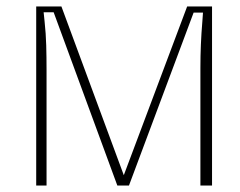

<svg xmlns="http://www.w3.org/2000/svg" viewBox="-20 -574 744 594"><path d="M92 0V-554H170L363 -32L559 -554H636V0H600V-364Q600 -437 606 -507L608 -535H579L379 0H343L146 -536H115L118 -507Q122 -470 123 -433.5Q124 -397 124 -359V0Z"/></svg>

Font: UN Bangla Thin
Style: Regular
Weight: 100
Designer: Desinged by Rajon, Unicode developed by Rashed (IMGN)
Version: Version 2.000;March 19, 2023;FontCreator 14.0.0.2901 64-bit